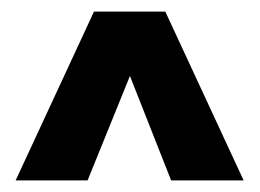

<svg xmlns="http://www.w3.org/2000/svg" viewBox="-20 -770 448 331"><path d="M7 -459 142 -750H265L400 -459H275L204 -639L131 -459Z"/></svg>

Font: Saira SemiCondensed ExtraBold
Style: Regular
Weight: 800
Width: 4
Designer: Hector Gatti with collaboration of the Omnibus-Type team
Foundry: Omnibus-Type
Version: Version 1.101